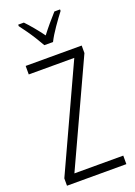

<svg xmlns="http://www.w3.org/2000/svg" viewBox="-175 -1015 762 1082"><g transform="rotate(-20 206.0 -473.5)"><path d="M386 0H30V-44L315 -663H42V-714H378V-669L93 -51H386ZM181 -788Q168 -811 151 -838.5Q134 -866 115.5 -892Q97 -918 82 -938V-947H116Q137 -925 161.5 -895.5Q186 -866 207 -837Q230 -867 251.5 -892.5Q273 -918 299 -947H333V-938Q309 -907 279.5 -864.5Q250 -822 233 -788Z"/></g></svg>

Font: Noto Sans Sinhala Condensed Light
Style: Regular
Weight: 300
Width: 3
Designer: Jelle Bosma - Monotype Design Team
Foundry: Monotype Imaging Inc.
Version: Version 2.006; ttfautohint (v1.8.4.7-5d5b)